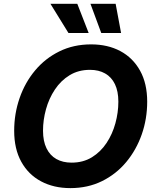

<svg xmlns="http://www.w3.org/2000/svg" viewBox="-20 -968 809 998"><path d="M345.7 9.8Q259.3 9.8 193.4 -25.4Q127.4 -60.5 90.6 -127.2Q53.7 -193.8 53.7 -288.1Q53.7 -377 81.8 -458Q109.9 -539.1 162.4 -601.8Q214.8 -664.6 288.6 -700.9Q362.3 -737.3 453.6 -737.3Q540 -737.3 605.5 -702.4Q670.9 -667.5 708 -600.8Q745.1 -534.2 745.1 -439.5Q745.1 -350.1 716.8 -269.3Q688.5 -188.5 636 -125.5Q583.5 -62.5 510 -26.4Q436.5 9.8 345.7 9.8ZM352.1 -122.6Q412.1 -122.6 457.5 -150.4Q502.9 -178.2 533.7 -224.6Q564.5 -271 579.8 -327.1Q595.2 -383.3 595.2 -439.5Q595.2 -493.7 577.4 -530.5Q559.6 -567.4 526.4 -586.2Q493.2 -605 447.8 -605Q387.7 -605 342 -577.1Q296.4 -549.3 265.4 -502.7Q234.4 -456.1 219 -400.1Q203.6 -344.2 203.6 -288.6Q203.6 -234.4 221.7 -197.3Q239.7 -160.2 272.9 -141.4Q306.2 -122.6 352.1 -122.6ZM506.3 -796.4 450.2 -948.2H581.1L609.4 -796.4ZM335.9 -796.4 242.2 -948.2H381.8L440.9 -796.4Z"/></svg>

Font: Inter 16pt
Style: Bold Italic
Weight: 700
Italic angle: -9.3988°
Version: Version 4.001;git-66647c0bb